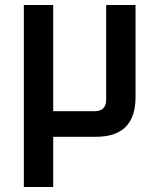

<svg xmlns="http://www.w3.org/2000/svg" viewBox="-20 -545 631 765"><path d="M75 200V-525H192V-102H357Q403 -102 403 -148V-525H520V-158Q520 0 363 0H192V200Z"/></svg>

Font: Oxanium ExtraLight SemiBold
Style: Regular
Weight: 600
Version: Version 2.000